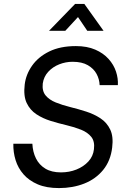

<svg xmlns="http://www.w3.org/2000/svg" viewBox="-20 -947 637 979"><path d="M281 12Q217 12 172.5 -7Q128 -26 100 -58Q72 -90 59.5 -130.5Q47 -171 48 -214H145Q147 -172 163.5 -139Q180 -106 211.5 -87Q243 -68 291 -68Q333 -68 369.5 -82.5Q406 -97 430.5 -123.5Q455 -150 459 -186Q464 -226 445.5 -249Q427 -272 393.5 -285.5Q360 -299 319.5 -308.5Q279 -318 238.5 -330.5Q198 -343 165.5 -364.5Q133 -386 116 -422Q99 -458 106 -516Q112 -567 143.5 -612Q175 -657 231 -684.5Q287 -712 367 -712Q424 -712 465.5 -694Q507 -676 533.5 -646.5Q560 -617 571.5 -582Q583 -547 581 -513H488Q487 -543 472.5 -570Q458 -597 428 -614.5Q398 -632 350 -632Q315 -632 282 -619Q249 -606 226 -581Q203 -556 198 -521Q194 -483 212.5 -460.5Q231 -438 264.5 -424.5Q298 -411 338.5 -401Q379 -391 419.5 -378Q460 -365 492.5 -343.5Q525 -322 542 -286.5Q559 -251 552 -195Q544 -127 506 -80.5Q468 -34 409.5 -11Q351 12 281 12ZM230 -790 363 -927H410L508 -790H425L354 -895H410L313 -790Z"/></svg>

Font: Inclusive Sans
Style: Italic
Weight: 400
Italic angle: -7°
Designer: Olivia King
Foundry: Olivia King
Version: Version 2.004